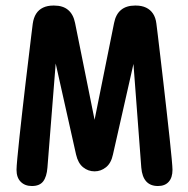

<svg xmlns="http://www.w3.org/2000/svg" viewBox="-20 -648 659 674"><path d="M92 5Q67.5 5 52.8 -9.8Q38 -24.5 38 -52Q38 -62 40.8 -92Q43.5 -122 48.2 -165.5Q53 -209 58.5 -258.8Q64 -308.5 70 -358.2Q76 -408 81.2 -451.5Q86.5 -495 90 -525Q93.5 -555 95 -565Q98 -586 107 -600Q116 -614 131.2 -621.2Q146.5 -628.5 167 -628.5H170Q201 -628.5 219.2 -613Q237.5 -597.5 243.5 -567.5L312 -227.5L380.5 -567.5Q386.5 -598 405 -613.2Q423.5 -628.5 454 -628.5H457Q477.5 -628.5 492.8 -621.2Q508 -614 517.2 -600Q526.5 -586 529 -565Q530.5 -555 534 -524.5Q537.5 -494 542.8 -450.2Q548 -406.5 553.8 -356.2Q559.5 -306 565.2 -255.8Q571 -205.5 575.5 -162.5Q580 -119.5 582.8 -90Q585.5 -60.5 585.5 -52Q585.5 -24.5 572.2 -9.8Q559 5 534.5 5Q481.5 5 476 -59.5L448.5 -423.5L376.5 -105.5Q370 -75 352 -60.8Q334 -46.5 312 -46.5Q289.5 -46.5 271.8 -60.8Q254 -75 247 -105.5L175.5 -425L146.5 -59.5Q144 -27.5 131.5 -11.2Q119 5 92 5Z"/></svg>

Font: Sono Monospace Medium
Style: Regular
Weight: 500
Designer: Tyler Finck
Foundry: Tyler Finck
Version: Version 2.112